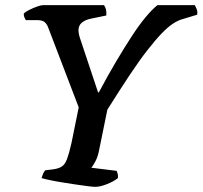

<svg xmlns="http://www.w3.org/2000/svg" viewBox="-20 -724 785 744"><path d="M349 0Q341 0 321 -2.5Q301 -5 274 -9Q247 -13 219.5 -17.5Q192 -22 171 -26.5Q150 -31 141 -34Q144 -44 147 -51Q150 -58 155 -64L187 -68Q208 -71 220 -79Q232 -87 240 -108.5Q248 -130 257 -170L285 -308L168 -614Q163 -629 154 -637.5Q145 -646 124 -646H80Q78 -649 75 -655.5Q72 -662 72 -671Q78 -678 93 -685.5Q108 -693 123.5 -698.5Q139 -704 146 -704H383Q388 -697 390.5 -688Q393 -679 392 -664L334 -652Q312 -648 298 -637Q284 -626 284 -606Q284 -601 285.5 -593Q287 -585 290 -576L360 -366H363Q398 -432 431 -487.5Q464 -543 492.5 -586.5Q521 -630 546 -659.5Q571 -689 590 -704H735Q738 -698 742 -689Q746 -680 744 -667L691 -651Q671 -646 650.5 -632.5Q630 -619 606 -594Q582 -569 551.5 -530Q521 -491 483 -434Q445 -377 396 -299L364 -142Q359 -116 349.5 -98.5Q340 -81 334 -74L432 -62Q433 -60 435.5 -52.5Q438 -45 437 -34Q421 -21 394.5 -10.5Q368 0 349 0Z"/></svg>

Font: Texturina 12pt SemiBold
Style: Italic
Weight: 600
Italic angle: -11°
Version: Version 1.002